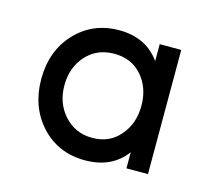

<svg xmlns="http://www.w3.org/2000/svg" viewBox="-59 -774 489 448"><g transform="rotate(15 185.5 -550.0)"><path d="M278 -700V-659Q244 -707 179 -707Q115 -707 73 -662Q32 -618 32 -550Q32 -483 73 -438Q115 -393 179 -393Q244 -393 278 -439V-400H330V-700ZM182 -651Q224 -651 249 -622Q274 -593 274 -550Q274 -507 249 -478Q224 -448 182 -448Q141 -448 114 -478Q88 -507 88 -550Q88 -593 114 -622Q140 -651 182 -651Z"/></g></svg>

Font: Unageo
Style: Light
Weight: 300
Designer: Richard Sepsi
Foundry: Richard Sepsi
Version: Version 2.000